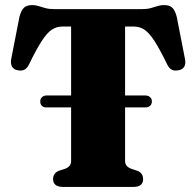

<svg xmlns="http://www.w3.org/2000/svg" viewBox="-20 -736 772 756"><path d="M138.5 -337Q138.5 -347 145.5 -353.5Q152.5 -360 162.5 -360H553Q563.5 -360 570.8 -353.5Q578 -347 578 -337Q578 -325.5 570.8 -319.2Q563.5 -313 553 -313H162Q151.5 -313 145 -319.2Q138.5 -325.5 138.5 -337ZM195 -700H537.5Q559 -700 574 -704.2Q589 -708.5 601 -712.2Q613 -716 625.5 -716Q647.5 -716 658.5 -705.5Q669.5 -695 676 -669.5L708.5 -503Q712 -485 705.5 -473.5Q699 -462 683 -459.5Q668.5 -456 657.2 -461.2Q646 -466.5 638.5 -482Q609.5 -541.5 588.8 -573.8Q568 -606 549.2 -618.8Q530.5 -631.5 506.5 -631.5H472.5V-102.5Q472.5 -90.5 479 -83Q485.5 -75.5 498 -71L519.5 -64Q543.5 -55 543.5 -30.5Q543.5 0 504.5 0H228Q208 0 198.5 -8.2Q189 -16.5 189 -30.5Q189 -55 213 -64L235 -71Q247.5 -75.5 253.8 -83Q260 -90.5 260 -102.5V-631.5H226Q202.5 -631.5 183.5 -618.8Q164.5 -606 143.8 -573.8Q123 -541.5 94 -482Q86.5 -466.5 75.2 -461.2Q64 -456 49.5 -459.5Q34 -462 27.5 -473.5Q21 -485 24 -503L56.5 -669.5Q63.5 -695 74.2 -705.5Q85 -716 107 -716Q119.5 -716 131.5 -712.2Q143.5 -708.5 158.5 -704.2Q173.5 -700 195 -700Z"/></svg>

Font: Fraunces ExtraBold
Style: Regular
Weight: 800
Version: Version 1.000;[b76b70a41]